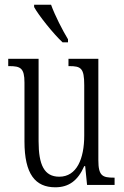

<svg xmlns="http://www.w3.org/2000/svg" viewBox="-20 -786 526 816"><path d="M246 -606H269V-619C246 -657 213 -721 197 -766H125V-756C144 -721 207 -642 246 -606ZM215 10C272 10 311 -18 338 -80H342L350 0H467V-31H464C416 -31 398 -38 398 -105V-536H271V-505H274C324 -505 338 -497 338 -424V-210C338 -111 306 -35 232 -35C168 -35 144 -85 144 -186V-536H15V-505H19C67 -505 84 -497 84 -435V-185C84 -46 130 10 215 10Z"/></svg>

Font: Noto Serif Devanagari ExtraCondensed Light
Style: Regular
Weight: 300
Width: 2
Designer: Universal Thirst, Indian Type Foundry and the Monotype Design Team
Foundry: Monotype Imaging Inc.
Version: Version 2.004